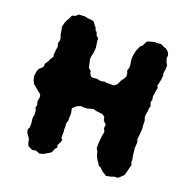

<svg xmlns="http://www.w3.org/2000/svg" viewBox="-125 -792 891 924"><g transform="rotate(20 320.0 -330.0)"><path d="M155 10 136 13 114 3 109 -6 103 -31 97 -41 86 -56 82 -72 89 -87 88 -112 86 -123V-136L89 -152L87 -172L81 -185L85 -198L80 -215L84 -237L81 -252L67 -262L53 -274L36 -288L28 -305L23 -322L25 -338L27 -350L32 -364L44 -374L51 -383L52 -398L64 -416L68 -427L79 -443L77 -452L79 -480L82 -494L77 -515L81 -523V-539L75 -555L72 -574L68 -594L74 -617L80 -631L88 -644L95 -660L111 -664L124 -676L145 -677L153 -678L170 -674L193 -672L204 -668L212 -656L222 -644L225 -634L234 -625L240 -609L251 -600V-585L254 -569L256 -553L254 -528L250 -511L248 -493L251 -481L255 -462L258 -451L271 -440L273 -429L281 -416L291 -413L313 -415L333 -411L351 -415L362 -413H380H399L412 -423L415 -427L426 -451L433 -458L441 -474L440 -490L435 -503L440 -519V-532L436 -558V-573L439 -592L443 -609L449 -621L453 -631L465 -642L469 -652L477 -666L491 -671L515 -677L522 -675L545 -678L563 -669L574 -666L589 -653L595 -638L593 -625L599 -605L607 -591V-572L603 -549L606 -539L604 -518L600 -499L596 -483L602 -474L598 -457L596 -439L594 -428L597 -412L593 -397L600 -379L596 -368L595 -351L592 -337L591 -322L597 -304V-291L598 -278L599 -262L598 -246L596 -224L594 -210L599 -195L598 -182L597 -164L599 -146L601 -129L605 -108V-94L610 -83L602 -51L598 -35L594 -24L580 -11L570 -2L550 -1L538 4L523 7L513 9L495 -2L484 -10L475 -20L463 -25L458 -35L449 -47L440 -64L436 -76L434 -86L425 -101V-121L426 -139L428 -158L430 -173L433 -187L425 -204L427 -222L420 -229L411 -239L408 -255L400 -261L393 -265L373 -267L358 -269L347 -273L331 -269L320 -265L296 -264L283 -265L269 -260L260 -253L247 -241L252 -215L251 -194V-178L246 -162L248 -146L247 -132L249 -122L248 -91L256 -81L251 -67L242 -50L246 -40L237 -29L229 -9L217 -1L206 5L198 11L175 18Z"/></g></svg>

Font: Winky Rough
Style: Bold
Weight: 700
Designer: Simon Atzbach
Foundry: typofactur
Version: Version 1.206; ttfautohint (v1.8.4.7-5d5b)